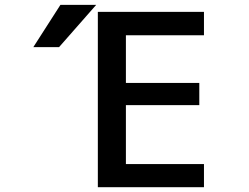

<svg xmlns="http://www.w3.org/2000/svg" viewBox="-20 -781 1040 802"><path d="M232.4 -760.7H381.8L226.6 -584H119.1ZM505.9 -633.8V-434.6H812.5V-341.8H505.9V-95.7H832V1H388.7V-731.4H832V-633.8Z"/></svg>

Font: Gen Shin Gothic Monospace Medium
Style: Regular
Weight: 500
Designer: [Source Han Sans]
Ryoko NISHIZUKA  (kana & ideographs); Paul D. Hunt (Latin, Greek & Cyrillic); Wenlong ZHANG  (bopomofo
Version: Version 1.002.20150607